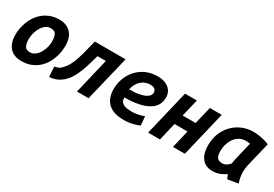

<svg xmlns="http://www.w3.org/2000/svg" viewBox="21 -1230 2757 1935"><g transform="rotate(30 1400.0 -262.5)"><path d="M217 15Q123 15 77 -39.5Q31 -94 31 -183Q31 -236 44 -288Q57 -340 82 -385.5Q107 -431 144.5 -465.5Q182 -500 231.5 -520Q281 -540 342 -540Q424 -540 474 -490Q524 -440 524 -342Q524 -289 511.5 -237Q499 -185 474.5 -139.5Q450 -94 413 -59.5Q376 -25 327 -5Q278 15 217 15ZM245 -105Q278 -105 304 -124.5Q330 -144 348.5 -175Q367 -206 376.5 -241.5Q386 -277 386 -308Q386 -360 371 -390.5Q356 -421 309 -421Q276 -421 250 -401.5Q224 -382 206 -351Q188 -320 178.5 -284.5Q169 -249 169 -218Q169 -166 184 -135.5Q199 -105 245 -105Z M538 13 531 -104Q579 -112 600 -132Q621 -152 639 -176Q665 -211 684.5 -261Q704 -311 718.5 -365.5Q733 -420 744 -466L759 -526H1117L990 0H855L953 -412H855L851 -394Q835 -336 816.5 -277Q798 -218 773.5 -165.5Q749 -113 714 -73Q693 -49 666.5 -30Q640 -11 608.5 0Q577 11 538 13Z M1403 13Q1317 13 1264 -15Q1211 -43 1186.5 -92Q1162 -141 1162 -205Q1162 -271 1184 -331Q1206 -391 1248 -438Q1290 -485 1350 -512.5Q1410 -540 1487 -540Q1539 -540 1578.5 -522.5Q1618 -505 1640.5 -473Q1663 -441 1663 -395Q1663 -349 1645 -314.5Q1627 -280 1594 -256Q1561 -232 1515.5 -216.5Q1470 -201 1415 -194Q1360 -187 1298 -187Q1298 -160 1310 -140.5Q1322 -121 1351 -110.5Q1380 -100 1430 -100Q1460 -100 1488 -104.5Q1516 -109 1538.5 -115.5Q1561 -122 1574 -128L1583 -24Q1556 -11 1508 1Q1460 13 1403 13ZM1299 -282Q1370 -282 1415 -291Q1460 -300 1486 -314.5Q1512 -329 1522 -345Q1532 -361 1532 -376Q1532 -394 1523.5 -406Q1515 -418 1499.5 -424Q1484 -430 1461 -430Q1427 -430 1394 -414.5Q1361 -399 1336 -366.5Q1311 -334 1299 -282Z M1683 0 1809 -526H1947L1898 -323H2049L2098 -526H2236L2110 0H1972L2021 -208H1870L1821 0Z M2429 12Q2380 11 2344.5 -12.5Q2309 -36 2289.5 -81Q2270 -126 2270 -193Q2270 -269 2295.5 -332.5Q2321 -396 2366.5 -442Q2412 -488 2471.5 -513Q2531 -538 2598 -538Q2628 -538 2659 -534Q2690 -530 2722 -522Q2754 -514 2786 -501L2717 -215Q2713 -195 2710.5 -175.5Q2708 -156 2708 -136Q2708 -103 2714 -72.5Q2720 -42 2730 -11L2609 9Q2605 1 2597.5 -16.5Q2590 -34 2588 -40Q2566 -24 2527.5 -6Q2489 12 2429 12ZM2479 -105Q2511 -105 2532 -119Q2553 -133 2569 -152Q2571 -169 2573.5 -183Q2576 -197 2580 -216L2628 -416Q2615 -419 2602 -420Q2589 -421 2577 -421Q2538 -421 2506 -403Q2474 -385 2452 -354.5Q2430 -324 2418 -285Q2406 -246 2406 -204Q2406 -165 2415 -143.5Q2424 -122 2440.5 -113.5Q2457 -105 2479 -105Z"/></g></svg>

Font: Ubuntu Sans Mono
Style: Italic
Weight: 400
Italic angle: -13.5°
Monospace: yes
Designer: Dalton Maag Ltd
Foundry: Dalton Maag Ltd
Version: Version 1.006